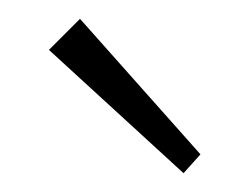

<svg xmlns="http://www.w3.org/2000/svg" viewBox="-20 -745 265 204"><path d="M32 -692 65 -725 193 -581 175 -561Z"/></svg>

Font: Bellota Light
Style: Regular
Weight: 300
Designer: Kemie Guaida
Foundry: Kemie Guaida
Version: Version 4.001